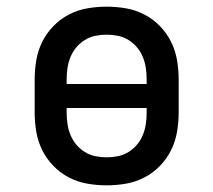

<svg xmlns="http://www.w3.org/2000/svg" viewBox="-20 -548 640 576"><path d="M300 8Q271 8 242 3Q213 -2 187 -15.5Q161 -29 140.5 -50Q120 -71 107 -97Q94 -123 89 -152Q84 -181 84 -210V-310Q84 -339 89 -368Q94 -397 107 -423Q120 -449 140.5 -470Q161 -491 187 -504.5Q213 -518 242 -523Q271 -528 300 -528Q329 -528 358 -523Q387 -518 413 -504.5Q439 -491 459.5 -470Q480 -449 493 -423Q506 -397 511 -368Q516 -339 516 -310V-210Q516 -181 511 -152Q506 -123 493 -97Q480 -71 459.5 -50Q439 -29 413 -15.5Q387 -2 358 3Q329 8 300 8ZM180 -296H420V-310Q420 -327 417.5 -344Q415 -361 408.5 -377Q402 -393 391 -406Q380 -419 365.5 -428Q351 -437 334 -440.5Q317 -444 300 -444Q283 -444 266 -440.5Q249 -437 234.5 -428Q220 -419 209 -406Q198 -393 191.5 -377Q185 -361 182.5 -344Q180 -327 180 -310ZM300 -76Q317 -76 334 -79.5Q351 -83 365.5 -92Q380 -101 391 -114Q402 -127 408.5 -143Q415 -159 417.5 -176Q420 -193 420 -210V-224H180V-210Q180 -193 182.5 -176Q185 -159 191.5 -143Q198 -127 209 -114Q220 -101 234.5 -92Q249 -83 266 -79.5Q283 -76 300 -76Z"/></svg>

Font: Iosevka HT Medium Extended
Style: Regular
Weight: 500
Width: 7
Monospace: yes
Designer: Belleve Invis
Foundry: Belleve Invis
Version: Version 32.3.0; ttfautohint (v1.8.4)